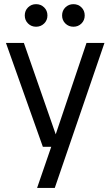

<svg xmlns="http://www.w3.org/2000/svg" viewBox="-20 -721 541 941"><path d="M161.8 200 238.7 -23.5 244.3 -36.6 404 -510.7H492L248.5 200ZM190 -1.6 9.1 -510.7H97L256.9 -51.7H280L277.8 -1.6ZM156.8 -590Q133.5 -590 117.5 -605.8Q101.4 -621.7 101.4 -645.2Q101.4 -669 117.5 -684.8Q133.5 -700.6 156.8 -700.6Q180 -700.6 196.3 -684.8Q212.5 -669 212.5 -645.2Q212.5 -621.7 196.3 -605.8Q180 -590 156.8 -590ZM339.8 -590Q316.6 -590 300.4 -605.8Q284.3 -621.7 284.3 -645.2Q284.3 -669 300.4 -684.8Q316.6 -700.6 339.8 -700.6Q363.3 -700.6 379.2 -684.8Q395.2 -669 395.2 -645.2Q395.2 -621.7 379.2 -605.8Q363.3 -590 339.8 -590Z"/></svg>

Font: TikTok Sans Light
Style: Regular
Weight: 300
Version: Version 4.000